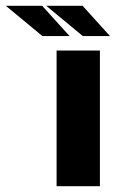

<svg xmlns="http://www.w3.org/2000/svg" viewBox="-171 -645 401 665"><path d="M25 -470H175V0H25ZM-24 -520 -151 -625H-25L70 -520ZM116 -520 -11 -625H115L210 -520Z"/></svg>

Font: Smooch Sans Thin Black
Style: Regular
Weight: 900
Version: Version 1.010